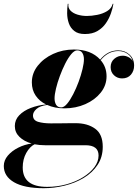

<svg xmlns="http://www.w3.org/2000/svg" viewBox="-85 -730 726 1010"><path d="M275 -710Q272 -688.5 285.8 -674.2Q299.5 -660 323 -653Q346.5 -646 371.5 -646Q396.5 -646 426 -651.8Q455.5 -657.5 478.5 -671.5Q501.5 -685.5 508 -710H511.5Q508 -687 498.5 -659.8Q489 -632.5 472 -607.8Q455 -583 428 -567Q401 -551 361.5 -551Q326 -551 305.8 -567Q285.5 -583 277 -607.8Q268.5 -632.5 268.2 -659.8Q268 -687 271.5 -710ZM254 -160Q203 -160 163 -178Q124.5 -173 106.5 -156.5Q88.5 -140 88.5 -123Q88.5 -97 116 -89Q143.5 -81 182 -81Q199.5 -81 225 -81.2Q250.5 -81.5 274.8 -81.8Q299 -82 313 -82Q375 -82 415.2 -53.2Q455.5 -24.5 455.5 42Q455.5 96.5 428.2 137.5Q401 178.5 355.5 205.8Q310 233 255 246.5Q200 260 145 260Q43 260 -11 228.8Q-65 197.5 -65 143Q-65 113.5 -43.8 88.5Q-22.5 63.5 11 46.8Q44.5 30 81.5 25Q42 14 17.5 -9.8Q-7 -33.5 -7 -67Q-7 -99.5 16 -123.5Q39 -147.5 76.5 -162Q114 -176.5 157.5 -180.5Q123 -197 102.8 -226.8Q82.5 -256.5 82.5 -296.5Q82.5 -344.5 113.2 -383.8Q144 -423 194.2 -446.2Q244.5 -469.5 304 -469.5Q393.5 -469.5 442 -416.5Q481.5 -465 537 -465Q572 -465 596.2 -442.8Q620.5 -420.5 620.5 -385Q620.5 -357 603.8 -337.2Q587 -317.5 557 -317.5Q532.5 -317.5 514.8 -334Q497 -350.5 497 -377Q497 -404 516 -420.5Q535 -437 560.5 -437Q576.5 -437 591.2 -429.2Q606 -421.5 613.5 -408Q606.5 -432.5 585.8 -447Q565 -461.5 537 -461.5Q483.5 -461.5 444.5 -413.5Q475.5 -378 475.5 -328.5Q475.5 -281 445 -242.8Q414.5 -204.5 364 -182.2Q313.5 -160 254 -160ZM237 -165Q252 -165 268.2 -184.5Q284.5 -204 300.2 -234.8Q316 -265.5 328.8 -300.2Q341.5 -335 349 -366.5Q356.5 -398 356.5 -418Q356.5 -438 348.2 -451.5Q340 -465 321 -465Q306.5 -465 290 -445.5Q273.5 -426 258 -395.2Q242.5 -364.5 229.8 -330Q217 -295.5 209.5 -264Q202 -232.5 202 -212.5Q202 -192.5 210.2 -178.8Q218.5 -165 237 -165ZM34.5 151Q34.5 253 163 253Q216.5 253 265 239.5Q313.5 226 351.5 202.5Q389.5 179 411.5 149.5Q433.5 120 433.5 88Q433.5 34 364.5 34H151.5Q122.5 34 97 29Q71.5 41.5 53 74.8Q34.5 108 34.5 151Z"/></svg>

Font: Bodoni* 48pt
Style: Bold Italic
Weight: 700
Italic angle: -13°
Version: Version 2.3